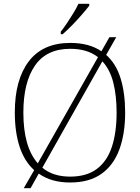

<svg xmlns="http://www.w3.org/2000/svg" viewBox="-20 -951 738 1011"><path d="M300 -784Q315 -803 332.5 -829Q350 -855 366.5 -882Q383 -909 393 -931H450V-921Q437 -904 412 -875Q387 -846 359 -817.5Q331 -789 310 -771H300ZM160 -55Q108 -102 83 -179Q58 -256 58 -359Q58 -532 132 -628.5Q206 -725 350 -725Q400 -725 441 -714Q482 -703 514 -681L556 -755H592L539 -662Q591 -616 615 -538.5Q639 -461 639 -358Q639 -247 608.5 -164Q578 -81 514 -35.5Q450 10 349 10Q250 10 184 -37L141 40H105ZM496 -650Q440 -694 350 -694Q225 -694 164 -605.5Q103 -517 103 -358Q103 -177 179 -91ZM349 -21Q436 -21 490 -61.5Q544 -102 569 -177.5Q594 -253 594 -358Q594 -448 576.5 -516.5Q559 -585 519 -628L203 -68Q259 -21 349 -21Z"/></svg>

Font: Noto Serif ExtraLight
Style: Regular
Weight: 200
Designer: Monotype Design Team
Foundry: Monotype Imaging Inc.
Version: Version 2.015; ttfautohint (v1.8.4.7-5d5b)